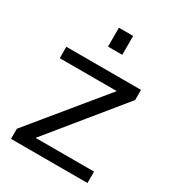

<svg xmlns="http://www.w3.org/2000/svg" viewBox="-177 -832 847 933"><g transform="rotate(30 246.5 -365.0)"><path d="M30 -57 359 -458H39V-522H458V-465L131 -64H459V0H30ZM214 -624V-730H294V-624Z"/></g></svg>

Font: YasnoRaleway Medium
Style: Regular
Weight: 500
Designer: Matt McInerney, Pablo Impallari, Rodrigo Fuenzalida
Foundry: Matt McInerney, Pablo Impallari, Rodrigo Fuenzalida
Version: Version 4.026